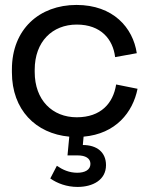

<svg xmlns="http://www.w3.org/2000/svg" viewBox="-20 -526 590 758"><path d="M286 212C347 212 398.5 184 398.5 126C398.5 74.5 362 46.5 307 46.5L310 13.5C437 2.5 504.5 -82.5 523 -175.5L438.5 -192.5C427 -118.5 378.5 -63 283 -63C187 -63 117 -130.5 117 -242V-250.5C117 -362 187 -429 283 -429C378.5 -429 426 -371 434.5 -300.5L520 -316C505 -416.5 427 -506.5 282 -506.5C135.5 -506.5 27 -410.5 27 -252V-240.5C27 -92 121.5 1.5 253.5 13.5L246.5 87.5H286.5C317.5 87.5 337 99 337 121C337 145 314.5 156 285 156C253 156 227 144 204.5 128.5L178.5 178.5C206 198 244 212 286 212Z"/></svg>

Font: MCL Standard
Style: Regular
Weight: 400
Designer: Květoslav Bartoš
Foundry: Florian Karsten
Version: Version 1.001;Glyphs 3.2.3 (3260)